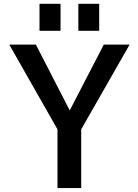

<svg xmlns="http://www.w3.org/2000/svg" viewBox="-20 -959 703 980"><path d="M181.6 -801.8V-939.5H289.1V-801.8ZM379.9 -801.8V-939.5H486.3V-801.8ZM335.9 -395.5 509.8 -731.4H641.6L394.5 -298.8V1H273.4V-298.8L27.3 -731.4H163.1Z"/></svg>

Font: Gen Shin Gothic Medium
Style: Regular
Weight: 500
Designer: [Source Han Sans]
Ryoko NISHIZUKA  (kana & ideographs); Paul D. Hunt (Latin, Greek & Cyrillic); Wenlong ZHANG  (bopomofo
Version: Version 1.002.20150607